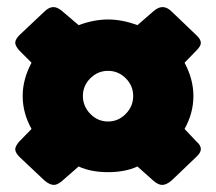

<svg xmlns="http://www.w3.org/2000/svg" viewBox="-20 -576 610 542"><path d="M132 -54Q120 -54 105 -67L35 -133Q23 -145 23 -155Q23 -163 34 -176L69 -212Q44 -257 44 -305Q44 -352 69 -399L34 -434Q23 -447 23 -455Q23 -465 35 -477L105 -543Q118 -556 131 -556Q142 -556 155 -545L202 -505Q245 -521 285 -521Q325 -521 368 -505L414 -545Q427 -556 439 -556Q452 -556 465 -543L534 -477Q547 -465 547 -455Q547 -446 535 -434L501 -399Q526 -352 526 -305Q526 -257 501 -212L535 -176Q547 -166 547 -155Q547 -145 534 -133L465 -67Q450 -54 438 -54Q427 -54 414 -65L368 -106Q333 -90 285 -90Q237 -90 202 -106L155 -65Q142 -54 132 -54ZM356 -305Q356 -334 335 -355Q314 -376 285 -376Q256 -376 235 -355Q214 -334 214 -305Q214 -276 235 -254.5Q256 -233 285 -233Q314 -233 335 -254.5Q356 -276 356 -305Z"/></svg>

Font: Mitr SemiBold
Style: Regular
Weight: 600
Designer: Thanarat Vachiruckul
Foundry: Cadson Demak
Version: Version 1.003